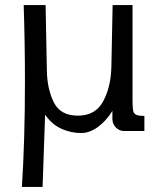

<svg xmlns="http://www.w3.org/2000/svg" viewBox="-20 -520 640 762"><path d="M79 -195.5Q79 -351.5 74 -500H161L166 -241Q167 -168 193.2 -114.5Q219.5 -61 289 -61Q358.5 -61 389.2 -117.5Q420 -174 422 -254L427 -500H506V-121Q506 -92 508.5 -80.5Q511 -69 520.5 -64.5Q530 -60 553 -60V0H473Q453.5 0 439.8 -14Q426 -28 426 -49V-80Q402 -40.5 368.8 -16.2Q335.5 8 302 8Q262 8 224.2 -8.8Q186.5 -25.5 159 -65L149 222H67Q79 33 79 -195.5Z"/></svg>

Font: JuliaMono
Style: Regular
Weight: 400
Monospace: yes
Designer: cormullion
Foundry: corm
Version: Version 0.055; ttfautohint (v1.8.4)